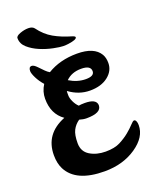

<svg xmlns="http://www.w3.org/2000/svg" viewBox="-181 -1111 971 1213"><g transform="rotate(-20 304.5 -504.5)"><path d="M256 -556Q255 -552 255 -548V-526Q255 -508 266.5 -483.5Q278 -459 295 -443Q310 -446 336 -446Q412 -446 415 -404V-402Q415 -351 315 -351Q293 -351 267 -359Q238 -339 222.5 -309Q207 -279 207 -222.5Q207 -166 251.5 -139Q296 -112 356.5 -112Q417 -112 454.5 -131.5Q492 -151 520 -174Q548 -197 565.5 -216.5Q583 -236 591 -236Q599 -236 604 -225.5Q609 -215 609 -198Q609 -118 520.5 -57.5Q432 3 309 3Q117 3 60 -108Q40 -147 40 -202Q40 -345 183 -402Q110 -453 110 -556Q110 -605 137 -647Q112 -675 96.5 -706Q81 -737 81 -753Q81 -781 101 -781Q115 -781 135.5 -759.5Q156 -738 169 -725Q182 -712 196 -704Q281 -756 396 -756Q511 -756 549 -692Q563 -668 563 -633Q563 -580 517 -544Q471 -508 396 -508Q321 -508 256 -556ZM425 -856Q425 -840 366 -832Q352 -830 332 -830Q312 -830 267.5 -839Q223 -848 180.5 -866Q138 -884 107.5 -911Q77 -938 77 -975Q76 -990 105.5 -1001Q135 -1012 162 -1012Q189 -1012 201 -997Q239 -945 289 -916.5Q339 -888 405 -869Q425 -863 425 -856ZM452 -618Q452 -657 388 -657Q324 -657 285 -618Q339 -585 395.5 -585Q452 -585 452 -618Z"/></g></svg>

Font: Leckerli One
Style: Regular
Weight: 400
Version: Version 1.001